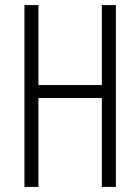

<svg xmlns="http://www.w3.org/2000/svg" viewBox="-20 -734 550 754"><path d="M435 0V-714H380V-400H131V-714H76V0H131V-349H380V0Z"/></svg>

Font: Noto Sans Thai Looped ExtraCondensed Light
Style: Regular
Weight: 300
Width: 2
Designer: Sasikarn Vongin, Ben Mitchell
Foundry: The Fontpad Ltd
Version: Version 1.001